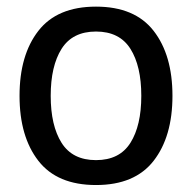

<svg xmlns="http://www.w3.org/2000/svg" viewBox="-20 -532 565 565"><path d="M262.5 12.5Q148.3 12.5 92.9 -58.8Q37.5 -130 37.5 -250Q37.5 -370 92.9 -441.2Q148.3 -512.5 262.5 -512.5Q376.7 -512.5 432.1 -441.2Q487.5 -370 487.5 -250Q487.5 -130 432.1 -58.8Q376.7 12.5 262.5 12.5ZM262.5 -60.8Q331.7 -60.8 363.8 -111.7Q395.8 -162.5 395.8 -250Q395.8 -337.5 363.8 -388.3Q331.7 -439.2 262.5 -439.2Q193.3 -439.2 161.2 -388.3Q129.2 -337.5 129.2 -250Q129.2 -162.5 161.2 -111.7Q193.3 -60.8 262.5 -60.8Z"/></svg>

Font: Familjen Grotesk GF
Style: Regular
Weight: 400
Designer: Anders Wikstroem, Jonas Baeckman, Matilda Gysing, Kristian Moeller
Foundry: Familjen STHLM AB
Version: Version 2.000; Beta; Release 4; Build 6